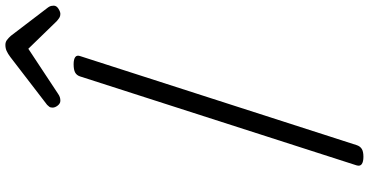

<svg xmlns="http://www.w3.org/2000/svg" viewBox="-340 -982 1336 695"><g transform="rotate(-90 327.5 -634.0)"><path d="M108 14Q90 14 81.5 8Q73 2 77 -11L399 -1012Q403 -1024 413 -1029.5Q423 -1035 443 -1035Q461 -1035 469 -1029Q477 -1023 472 -1010L150 -10Q146 2 136.5 8Q127 14 108 14ZM311 -1083Q301 -1083 293.5 -1092.5Q286 -1102 286 -1111Q286 -1119 289 -1123Q292 -1127 296 -1131L469 -1264Q481 -1273 491 -1277.5Q501 -1282 513 -1282Q523 -1282 530.5 -1276.5Q538 -1271 546 -1262L649 -1127Q653 -1121 654 -1116.5Q655 -1112 655 -1107Q655 -1097 644 -1090Q633 -1083 625 -1083Q617 -1083 611.5 -1086.5Q606 -1090 599 -1096L499 -1199L337 -1092Q330 -1087 324 -1085Q318 -1083 311 -1083Z"/></g></svg>

Font: Playwrite CO Light
Style: Regular
Weight: 300
Version: Version 1.002